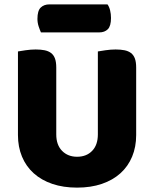

<svg xmlns="http://www.w3.org/2000/svg" viewBox="-20 -841 704 877"><path d="M602 -224Q602 -170 583.5 -125.5Q565 -81 530 -49.5Q495 -18 445 -1Q395 16 332 16Q269 16 219 -1Q169 -18 134 -49.5Q99 -81 80.5 -125.5Q62 -170 62 -224V-606Q73 -608 97 -611.5Q121 -615 143 -615Q166 -615 183.5 -611.5Q201 -608 213 -599Q225 -590 231 -574Q237 -558 237 -532V-227Q237 -179 263.5 -152Q290 -125 332 -125Q375 -125 401 -152Q427 -179 427 -227V-606Q438 -608 462 -611.5Q486 -615 508 -615Q531 -615 548.5 -611.5Q566 -608 578 -599Q590 -590 596 -574Q602 -558 602 -532ZM167 -693Q162 -704 156.5 -720.5Q151 -737 151 -755Q151 -792 166 -806.5Q181 -821 206 -821H471Q479 -810 483 -793.5Q487 -777 487 -759Q487 -722 472.5 -707.5Q458 -693 433 -693Z"/></svg>

Font: Baloo Cyrillic
Style: Regular
Weight: 400
Designer: Ek Type, Denis Ignatov
Foundry: Ek Type
Version: Version 1.50 July 26, 2019